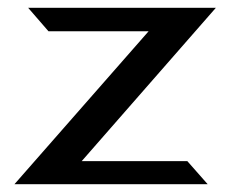

<svg xmlns="http://www.w3.org/2000/svg" viewBox="-20 -471 589 491"><path d="M17 0H511L459 -59H189L532 -451H52L104 -391H360Z"/></svg>

Font: Charger Sport
Style: DfBdExt
Weight: 400
Designer: Jasper
Foundry: Cannot Into Space Fonts
Version: Version 1.1